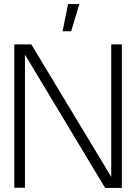

<svg xmlns="http://www.w3.org/2000/svg" viewBox="-20 -919 666 939"><path d="M576 0H494L102 -652V-1H50V-702H133L524 -54V-702H576ZM286 -766H328L368 -899H313Z"/></svg>

Font: Kulim Park ExtraLight
Style: Regular
Weight: 275
Designer: Noponies / Dale Sattler
Foundry: Noponies
Version: Version 1.000; ttfautohint (v1.8.3)